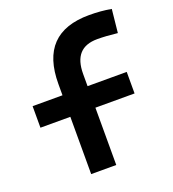

<svg xmlns="http://www.w3.org/2000/svg" viewBox="-135 -845 856 949"><g transform="rotate(-20 293.0 -371.0)"><path d="M182.1 0H314V-301.3H520V-414.6H314V-478.5C314 -571.3 355 -616.7 438.5 -616.7C469.2 -616.7 501 -614.7 544.4 -609.9L557.1 -732.4C518.1 -739.3 483.4 -742.2 441.4 -742.2C268.1 -742.2 182.1 -653.3 182.1 -473.6V-414.6H24.9V-301.3H182.1Z"/></g></svg>

Font: CaskaydiaCove Nerd Font
Style: Bold
Weight: 700
Designer: Aaron Bell
Foundry: Saja Typeworks
Version: Version 2111.1;Nerd Fonts 2.3.0